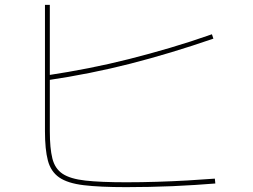

<svg xmlns="http://www.w3.org/2000/svg" viewBox="-20 -765 1040 790"><path d="M499 5Q391 5 324.5 -3Q258 -11 223.5 -35Q189 -59 177 -104.5Q165 -150 165 -225V-745H185V-225Q185 -155 195.5 -113Q206 -71 237.5 -50Q269 -29 331.5 -22Q394 -15 499 -15Q561 -15 625.5 -17Q690 -19 751.5 -22.5Q813 -26 864 -30L866 -10Q827 -7 782.5 -4Q738 -1 690 1Q642 3 593.5 4Q545 5 499 5ZM174 -455Q260 -468 344 -484.5Q428 -501 511 -522Q594 -543 679 -568Q764 -593 852 -624L858 -606Q681 -545 516.5 -503Q352 -461 176 -435Z"/></svg>

Font: M PLUS 1 Thin Thin
Style: Regular
Weight: 250
Version: Version 1.001